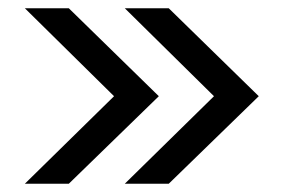

<svg xmlns="http://www.w3.org/2000/svg" viewBox="-20 -547 684 463"><path d="M387 -104 604 -315 387 -527H281L496 -315L281 -104ZM146 -104 363 -315 146 -527H40L255 -315L40 -104Z"/></svg>

Font: Be Vietnam Pro
Style: Regular
Weight: 400
Designer: Lam Bao, Tony Le, Vietanh Nguyen
Foundry: Yellow Type Foundry
Version: Version 1.002